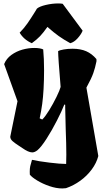

<svg xmlns="http://www.w3.org/2000/svg" viewBox="-20 -853 584 1087"><path d="M527.3 -512.2 525.4 -502.4Q519 -469.7 508.3 -439.2Q497.6 -408.7 469.2 -356.9L536.6 30.3Q526.4 69.8 499.5 106.2Q472.7 142.6 434.6 170.2Q396.5 197.8 353.5 212.4Q343.3 213.9 332.5 213.9Q298.3 213.9 259.8 200.7Q221.2 187.5 190.7 168.9Q160.2 150.4 148.9 135.7Q148.4 129.4 148.4 118.7Q148.4 101.1 151.1 88.4Q153.8 75.7 161.1 51.8Q197.8 60.1 259.5 67.6Q321.3 75.2 354.5 75.2Q355.5 59.1 355.5 22.5Q355.5 -35.6 352.1 -119.1Q349.1 -210 349.1 -245.1V-259.8L344.2 -261.2Q330.1 -224.6 302.2 -170.2Q274.4 -115.7 244.1 -68.4Q213.9 -21 191.9 -2.4Q176.3 9.8 162.6 9.8Q141.1 9.8 106 -15.1L88.9 -26.4Q64 -42.5 51 -54Q38.1 -65.4 38.1 -79.1L79.1 -279.8L3.4 -490.2Q16.1 -521.5 44.4 -542Q72.8 -562.5 106.9 -572Q141.1 -581.5 173.8 -581.5Q207 -581.5 224.6 -573.2Q229.5 -521.5 229.5 -454.6Q229.5 -401.9 226.6 -348.1Q224.1 -302.7 219 -264.6Q213.9 -226.6 204.6 -183.1L219.2 -176.3Q236.3 -192.9 258.8 -229.5Q281.2 -266.1 299.8 -304.2Q318.4 -342.3 323.2 -360.8Q309.1 -529.8 309.1 -563.5Q317.4 -568.8 340.8 -573Q364.3 -577.1 391.1 -577.1Q435.5 -577.1 468 -563Q500.5 -548.8 526.4 -518.1Q526.4 -514.6 524.9 -510.3ZM91.3 -668Q116.7 -693.8 135.3 -720.5Q153.8 -747.1 178.7 -787.1L189 -804.2Q203.1 -816.4 239.3 -825Q275.4 -833.5 309.1 -833.5Q325.2 -833.5 335 -831.5L447.8 -679.2Q439.5 -658.7 419.7 -636.5Q399.9 -614.3 377.9 -608.4Q341.3 -628.4 312.7 -648.7Q284.2 -668.9 248.5 -700.7Q225.1 -667.5 206.8 -648.2Q188.5 -628.9 160.2 -608.4Q136.7 -618.7 119.1 -634.3Q101.6 -649.9 91.3 -668Z"/></svg>

Font: Fruktur
Style: Regular
Weight: 400
Designer: Viktoriya Grabowska
Foundry: Viktoriya Grabowska
Version: Version 1.004; ttfautohint (v1.4.1)